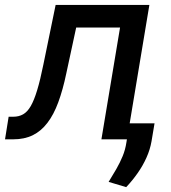

<svg xmlns="http://www.w3.org/2000/svg" viewBox="-58 -566 695 780"><path d="M-37.6 0 -22.9 -91.8H-3.9Q18.6 -91.8 35.9 -101.6Q53.2 -111.3 66.9 -135Q80.6 -158.7 93 -199.7Q105.5 -240.7 118.2 -303.7L168 -545.9H548.8L458 0H354L429.7 -454.1H251.5L211.4 -268.1Q197.3 -200.7 178.7 -150.4Q160.2 -100.1 134.5 -66.7Q108.9 -33.2 75 -16.6Q41 0 -3.9 0ZM569.8 -64.9 557.6 7.8Q551.8 41.5 537.1 74.2Q522.5 106.9 501.2 137.2Q480 167.5 454.6 194.3L383.3 172.9Q399.9 146 414.6 120.6Q429.2 95.2 440.2 68.6Q451.2 42 455.6 12.2L468.3 -64.9Z"/></svg>

Font: Inter Tight Medium
Style: Italic
Weight: 500
Italic angle: -9.39999°
Designer: Rasmus Andersson
Foundry: rsms
Version: Version 3.004